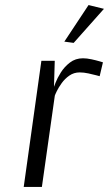

<svg xmlns="http://www.w3.org/2000/svg" viewBox="-20 -741 432 761"><path d="M392 -706 272 -571 235 -576 331 -721ZM375 -439Q375 -439 362 -442.5Q349 -446 330.5 -450Q312 -454 296 -454Q273 -454 255 -441.5Q237 -429 224.5 -411.5Q212 -394 205 -379.5Q198 -365 197 -361V-360L146 0H74L144 -500H197L194 -397Q194 -397 200.5 -414Q207 -431 221 -453.5Q235 -476 257 -493Q279 -510 309 -510Q324 -510 342.5 -506Q361 -502 374.5 -498Q388 -494 388 -494Z"/></svg>

Font: Arsenal SC
Style: Italic
Weight: 400
Italic angle: -9.10001°
Designer: Andrij Shevchenko
Foundry: Stairsfor
Version: Version 2.001; ttfautohint (v1.8.4.7-5d5b)